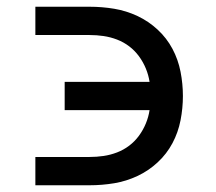

<svg xmlns="http://www.w3.org/2000/svg" viewBox="-20 -550 640 570"><path d="M85 0V-84H246Q267 -84 287.5 -87Q308 -90 327.5 -97.5Q347 -105 363.5 -117.5Q380 -130 392.5 -147Q405 -164 413 -183.5Q421 -203 424 -223H172V-307H424Q421 -327 413 -346.5Q405 -366 392.5 -383Q380 -400 363.5 -412.5Q347 -425 327.5 -432.5Q308 -440 287.5 -443Q267 -446 246 -446H85V-530H246Q283 -530 319 -524Q355 -518 388 -502.5Q421 -487 448 -462Q475 -437 492 -405Q509 -373 516 -337Q523 -301 523 -265Q523 -229 516 -193Q509 -157 492 -125Q475 -93 448 -68Q421 -43 388 -27.5Q355 -12 319 -6Q283 0 246 0Z"/></svg>

Font: Iosevka Curly Medium Extended
Style: Regular
Weight: 500
Width: 7
Monospace: yes
Designer: Belleve Invis
Foundry: Belleve Invis
Version: Version 11.1.0; ttfautohint (v1.8.3)